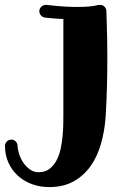

<svg xmlns="http://www.w3.org/2000/svg" viewBox="-155 -511 522 776"><path d="M274.9 -466.8Q274.9 -466.3 275.4 -451.9Q275.9 -437.5 276.6 -412.4Q277.3 -387.2 278.1 -352.5Q278.8 -317.9 278.8 -276.9Q278.8 -223.6 277.3 -163.1Q275.9 -102.5 272 -40Q268.1 17.6 253.4 69.3Q238.8 121.1 211.2 160.2Q183.6 199.2 142.3 222.2Q101.1 245.1 43.9 245.1Q6.8 245.1 -25.9 233.2Q-58.6 221.2 -82.8 199.2Q-106.9 177.2 -120.8 146.7Q-134.8 116.2 -134.8 79.1Q-134.8 68.4 -127.4 60.8Q-120.1 53.2 -108.9 53.2Q-98.6 53.2 -91.3 60.8Q-84 68.4 -84 79.1Q-83.5 93.3 -77.6 111.6Q-71.8 129.9 -60.8 146.2Q-49.8 162.6 -34.2 173.8Q-18.6 185.1 1 185.1Q26.9 185.1 44.4 171.9Q62 158.7 73.2 137.7Q84.5 116.7 90.1 90.3Q95.7 64 98.1 37.6Q100.6 11.2 100.8 -12.5Q101.1 -36.1 101.1 -51.8V-434.1Q70.3 -435.5 49.3 -437.7Q28.3 -439.9 26.9 -439.9Q17.1 -441.4 10.5 -448.7Q3.9 -456.1 3.9 -465.8Q3.9 -476.6 12 -483.9Q20 -491.2 29.8 -491.2H33.2Q33.7 -491.2 44.4 -490Q55.2 -488.8 72.5 -487.1Q89.8 -485.4 111.8 -484.1Q133.8 -482.9 157.2 -482.9Q180.7 -482.9 203.1 -484.6Q225.6 -486.3 244.1 -491.2H250Q260.7 -491.2 267.8 -483.6Q274.9 -476.1 274.9 -466.8Z"/></svg>

Font: Ribeye
Style: Regular
Weight: 400
Designer: Astigmatic (AOETI)
Foundry: Astigmatic (AOETI)
Version: Version 1.000